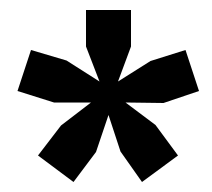

<svg xmlns="http://www.w3.org/2000/svg" viewBox="-20 -719 423 384"><path d="M56 -408 102 -468 162 -514H88L15 -537L42 -619L113 -598L179 -556L152 -626V-699H242V-626L216 -556L281 -597L351 -619L378 -537L307 -513L231 -514L291 -469L336 -408L264 -355L221 -416L197 -489L172 -415L127 -355Z"/></svg>

Font: Ek Mukta ExtraBold
Style: Regular
Weight: 800
Designer: Girish Dalvi and Yashodeep Gholap
Foundry: Ek Type
Version: Version 2.538;PS 1.002;hotconv 16.6.51;makeotf.lib2.5.65220;